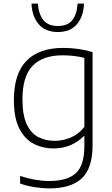

<svg xmlns="http://www.w3.org/2000/svg" viewBox="-20 -814 622 1064"><path d="M254 230Q217 230 172.5 223.2Q128 216.5 91.5 203V161Q136 175.5 175.8 182.2Q215.5 189 253.5 189Q352.5 189 400 146Q447.5 103 447.5 -4.5V-59.5H444Q415.5 -29.5 373 -10.5Q330.5 8.5 276.5 8.5Q215.5 8.5 165.8 -17.8Q116 -44 86.5 -102.8Q57 -161.5 57 -259.5Q57 -406 126.8 -477.2Q196.5 -548.5 330.5 -548.5Q415 -548.5 493 -525.5V-9.5Q493 119.5 432.8 174.8Q372.5 230 254 230ZM283.5 -33.5Q328.5 -33.5 372.5 -52Q416.5 -70.5 447.5 -111V-493Q424.5 -499.5 393.2 -503.5Q362 -507.5 326.5 -507.5Q217.5 -507.5 161 -449.5Q104.5 -391.5 104.5 -264Q104.5 -176 128 -125.8Q151.5 -75.5 192 -54.5Q232.5 -33.5 283.5 -33.5ZM301 -636.5Q232 -636.5 194.8 -679.5Q157.5 -722.5 154.5 -794H190Q194 -736.5 220 -703.2Q246 -670 301 -670Q356 -670 381.2 -703.2Q406.5 -736.5 410 -794H445.5Q442.5 -722 405.8 -679.2Q369 -636.5 301 -636.5Z"/></svg>

Font: Encode Sans SemiExpanded SemiExpanded ExtraLight
Style: Regular
Weight: 200
Width: 6
Designer: Multiple Designers
Foundry: Impallari Type
Version: Version 3.000; ttfautohint (v1.8.3) -l 8 -r 50 -G 200 -x 14 